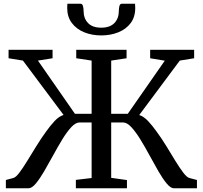

<svg xmlns="http://www.w3.org/2000/svg" viewBox="-20 -1010 1088 1030"><path d="M11.5 0V-44.5L51 -55Q65 -58.5 84 -83.8Q103 -109 126 -146.5Q149 -184 174.8 -225.8Q200.5 -267.5 227 -304Q250 -336 273 -360.8Q296 -385.5 321 -393.5L103 -685L26 -697.5V-743H262V-697.5L183.5 -685L382 -399.5H471.5V-685L389 -697.5V-743H659V-697.5L576.5 -685V-399.5H665.5L864 -684.5L785.5 -697.5V-743H1021.5V-697.5L944.5 -685L727 -393Q751.5 -385 774.8 -360.2Q798 -335.5 820.5 -303.5Q847.5 -267 873 -225.2Q898.5 -183.5 921.2 -146.2Q944 -109 963.2 -83.8Q982.5 -58.5 996.5 -55L1036.5 -44.5V0H913Q895.5 0 874.2 -25.5Q853 -51 829.8 -91.2Q806.5 -131.5 782.2 -176.5Q758 -221.5 733.2 -261.8Q708.5 -302 685 -327.5Q661.5 -353 640.5 -353H576.5V-56L661 -44V0H387V-45L471.5 -55V-353H406.5Q385.5 -353 362 -327.5Q338.5 -302 314 -261.8Q289.5 -221.5 265 -176.5Q240.5 -131.5 217 -91.2Q193.5 -51 172.2 -25.5Q151 0 133 0ZM411.5 -990Q422 -990 425.2 -977.2Q428.5 -964.5 428.5 -950.5Q428.5 -911.5 452.2 -886.5Q476 -861.5 523 -861.5Q570 -861.5 593.8 -886.5Q617.5 -911.5 617.5 -950.5Q617.5 -964.5 620.5 -977.2Q623.5 -990 634 -990H704.5Q705.5 -980.5 705.5 -967.5Q705.5 -919 681 -886.2Q656.5 -853.5 615 -836.8Q573.5 -820 523 -820Q473 -820 431.8 -836.8Q390.5 -853.5 365.5 -886.5Q340.5 -919.5 340.5 -967.5Q340.5 -973.5 341 -979.2Q341.5 -985 341.5 -990Z"/></svg>

Font: Merriweather Text
Style: Regular
Weight: 400
Designer: Eben Sorkin
Foundry: Eben Sorkin
Version: Version 2.100; ttfautohint (v1.7.19-72a1) -l 8 -r 50 -G 200 